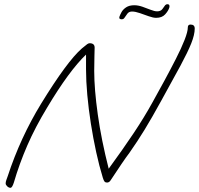

<svg xmlns="http://www.w3.org/2000/svg" viewBox="-20 -843 948 915"><path d="M30 52Q22 52 14.5 45Q7 38 7 31Q7 24 10 15.5Q13 7 17 -4Q77 -187 176 -349Q300 -551 370 -612Q389 -628 395.5 -632.5Q402 -637 407 -637Q431 -637 431 -616Q431 -604 430 -575Q429 -546 429 -505Q429 -419 446 -297.5Q463 -176 498 -39Q566 -132 617 -208.5Q668 -285 706 -354Q734 -404 763.5 -458.5Q793 -513 818.5 -563Q844 -613 859.5 -652.5Q875 -692 875 -712Q875 -726 888 -726Q908 -726 908 -707Q908 -678 891.5 -636.5Q875 -595 840 -530Q805 -465 749 -364Q704 -282 669.5 -225.5Q635 -169 597 -115Q581 -94 559 -61.5Q537 -29 508 15Q501 27 490 27Q482 27 478 22Q474 17 470 4Q453 -51 438.5 -117.5Q424 -184 413 -254Q402 -324 396 -390.5Q390 -457 390 -513V-583Q309 -505 205 -331Q148 -237 110 -149.5Q72 -62 46 27Q38 52 30 52ZM559 -751Q555 -751 551 -753.5Q547 -756 549 -763Q552 -772 559 -785Q566 -798 581 -808Q596 -818 620 -818Q638 -818 658.5 -811Q679 -804 697.5 -796.5Q716 -789 729 -789Q746 -789 754 -800Q762 -811 767 -818Q772 -823 777 -823Q791 -823 787 -807Q782 -791 767 -774.5Q752 -758 724 -758Q710 -758 689 -765.5Q668 -773 646.5 -780.5Q625 -788 609 -788Q595 -788 587.5 -778.5Q580 -769 573 -758Q569 -751 559 -751Z"/></svg>

Font: Oooh Baby
Style: Regular
Weight: 400
Designer: Robert E. Leuschke
Foundry: Robert E. Leuschke
Version: Version 1.011; ttfautohint (v1.8.3)